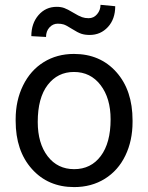

<svg xmlns="http://www.w3.org/2000/svg" viewBox="-20 -760 610 790"><path d="M44.4 -269Q44.4 -346.7 75 -408.7Q105.5 -470.7 159.9 -504.4Q214.4 -538.1 284.2 -538.1Q392.1 -538.1 458.7 -463.4Q525.4 -388.7 525.4 -264.6V-258.3Q525.4 -181.2 495.8 -119.9Q466.3 -58.6 411.4 -24.4Q356.4 9.8 285.2 9.8Q177.7 9.8 111.1 -64.9Q44.4 -139.6 44.4 -262.7ZM135.3 -258.3Q135.3 -170.4 176 -117.2Q216.8 -64 285.2 -64Q354 -64 394.5 -117.9Q435.1 -171.9 435.1 -269Q435.1 -356 393.8 -409.9Q352.5 -463.9 284.2 -463.9Q217.3 -463.9 176.3 -410.6Q135.3 -357.4 135.3 -258.3ZM454.1 -734.4Q454.1 -681.6 424.1 -648.9Q394 -616.2 349.1 -616.2Q329.1 -616.2 314.5 -621.1Q299.8 -626 276.1 -641.1Q252.4 -656.2 241.9 -659.4Q231.4 -662.6 217.8 -662.6Q197.8 -662.6 183.6 -647.2Q169.4 -631.8 169.4 -607.9L108.9 -611.3Q108.9 -663.6 138.4 -697.8Q168 -731.9 213.4 -731.9Q230.5 -731.9 244.1 -727.1Q257.8 -722.2 281.2 -708Q304.7 -693.8 317.1 -689.5Q329.6 -685.1 344.7 -685.1Q365.7 -685.1 379.6 -701.7Q393.6 -718.3 393.6 -740.2Z"/></svg>

Font: RobotoDraft
Style: Regular
Weight: 400
Version: Version 2.001101; 2014